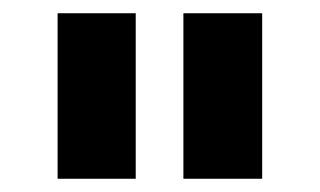

<svg xmlns="http://www.w3.org/2000/svg" viewBox="-20 -669 483 290"><path d="M67 -649H185V-399H67ZM257 -649H376V-399H257Z"/></svg>

Font: Play
Style: Bold
Weight: 700
Designer: Jonas Hecksher (Cyrillic expansion: Cyreal)
Foundry: Jonas Hecksher, Playtype, e-types AS
Version: Version 2.101; ttfautohint (v1.5.65-e2d9)